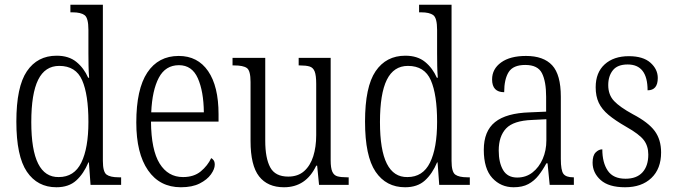

<svg xmlns="http://www.w3.org/2000/svg" viewBox="-20 -780 2847 810"><path d="M218 10Q138 10 93.5 -55.5Q49 -121 49 -267Q49 -414 93.5 -479.5Q138 -545 219 -545Q270 -545 302 -519Q334 -493 352 -452H356Q354 -476 353.5 -502.5Q353 -529 353 -555V-654Q353 -704 337 -716Q321 -728 286 -728H277V-760H414V-101Q414 -55 429.5 -43.5Q445 -32 481 -32H491V0H362L355 -95H353Q333 -47 301.5 -18.5Q270 10 218 10ZM228 -33Q293 -33 323 -94Q353 -155 353 -266Q353 -381 326.5 -441.5Q300 -502 230 -502Q170 -502 141 -443.5Q112 -385 112 -265Q112 -147 141 -89.5Q170 -32 228 -33Z M743 10Q654 10 604.5 -61.5Q555 -133 555 -263Q555 -404 601.5 -474Q648 -544 734 -544Q814 -544 858 -480Q902 -416 902 -298V-267H617Q618 -147 653.5 -90Q689 -33 752 -33Q798 -33 827 -57Q856 -81 871 -113Q877 -110 881.5 -103.5Q886 -97 886 -85Q886 -67 870 -44.5Q854 -22 822.5 -6Q791 10 743 10ZM840 -306Q839 -395 814.5 -450Q790 -505 735 -505Q678 -505 650 -452Q622 -399 618 -306Z M1178 10Q1109 10 1073 -36Q1037 -82 1037 -185V-434Q1037 -482 1021.5 -493Q1006 -504 968 -504H961V-536H1099V-186Q1099 -113 1120 -74Q1141 -35 1196 -35Q1237 -35 1263 -58Q1289 -81 1301.5 -120.5Q1314 -160 1314 -210V-426Q1314 -462 1307.5 -478.5Q1301 -495 1286 -499.5Q1271 -504 1245 -504H1240V-536H1375V-104Q1375 -71 1382 -55.5Q1389 -40 1404 -36Q1419 -32 1444 -32H1451V0H1326L1318 -81H1314Q1271 10 1178 10Z M1689 10Q1609 10 1564.5 -55.5Q1520 -121 1520 -267Q1520 -414 1564.5 -479.5Q1609 -545 1690 -545Q1741 -545 1773 -519Q1805 -493 1823 -452H1827Q1825 -476 1824.5 -502.5Q1824 -529 1824 -555V-654Q1824 -704 1808 -716Q1792 -728 1757 -728H1748V-760H1885V-101Q1885 -55 1900.5 -43.5Q1916 -32 1952 -32H1962V0H1833L1826 -95H1824Q1804 -47 1772.5 -18.5Q1741 10 1689 10ZM1699 -33Q1764 -33 1794 -94Q1824 -155 1824 -266Q1824 -381 1797.5 -441.5Q1771 -502 1701 -502Q1641 -502 1612 -443.5Q1583 -385 1583 -265Q1583 -147 1612 -89.5Q1641 -32 1699 -33Z M2147 10Q2093 10 2057 -29Q2021 -68 2021 -148Q2021 -227 2068.5 -265Q2116 -303 2215 -306L2284 -309V-372Q2284 -436 2266.5 -471Q2249 -506 2196 -506Q2145 -506 2126 -476Q2107 -446 2107 -391Q2056 -391 2056 -445Q2056 -489 2094 -516.5Q2132 -544 2199 -544Q2273 -544 2309.5 -504.5Q2346 -465 2346 -372V-110Q2346 -61 2357 -46.5Q2368 -32 2398 -32H2401V0H2299L2290 -91H2285Q2270 -63 2252 -40Q2234 -17 2209 -3.5Q2184 10 2147 10ZM2162 -31Q2199 -31 2226.5 -52.5Q2254 -74 2269.5 -109.5Q2285 -145 2285 -188V-277L2225 -274Q2146 -271 2115 -238Q2084 -205 2084 -145Q2084 -94 2102.5 -62.5Q2121 -31 2162 -31Z M2617 10Q2548 10 2514 -20.5Q2480 -51 2480 -94Q2480 -124 2493 -137Q2506 -150 2521 -150Q2521 -94 2544 -60Q2567 -26 2619 -26Q2666 -26 2690.5 -53Q2715 -80 2715 -128Q2715 -164 2696 -189Q2677 -214 2622 -245Q2575 -272 2547 -295.5Q2519 -319 2506 -346.5Q2493 -374 2493 -412Q2493 -474 2531 -508.5Q2569 -543 2633 -543Q2693 -543 2724 -515.5Q2755 -488 2755 -451Q2755 -399 2712 -399Q2712 -508 2628 -508Q2585 -508 2565.5 -483.5Q2546 -459 2546 -421Q2546 -380 2570.5 -354Q2595 -328 2650 -298Q2715 -264 2742 -227.5Q2769 -191 2769 -137Q2769 -68 2728 -29Q2687 10 2617 10Z"/></svg>

Font: Noto Serif Tamil Condensed Light
Style: Regular
Weight: 300
Width: 3
Designer: Indian Type Foundry, Tom Grace, and the Monotype Design Team
Foundry: Monotype Imaging Inc.
Version: Version 2.004; ttfautohint (v1.8.4.7-5d5b)